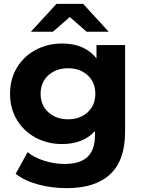

<svg xmlns="http://www.w3.org/2000/svg" viewBox="-20 -771 740 993"><path d="M627 -538V-90Q627 58 550 130Q473 202 325 202Q247 202 177 183Q107 164 61 128L123 16Q157 44 209 60.5Q261 77 313 77Q394 77 432.5 40.5Q471 4 471 -70V-93Q410 -26 301 -26Q227 -26 165.5 -58.5Q104 -91 68 -150Q32 -209 32 -286Q32 -363 68 -422Q104 -481 165.5 -513.5Q227 -546 301 -546Q418 -546 479 -469V-538ZM473 -286Q473 -345 433.5 -381.5Q394 -418 332 -418Q270 -418 230 -381.5Q190 -345 190 -286Q190 -227 230 -190.5Q270 -154 332 -154Q394 -154 433.5 -190.5Q473 -227 473 -286ZM428 -607 341 -683 254 -607H140L272 -751H410L542 -607Z"/></svg>

Font: APTA Sans Regular
Style: Bold Italic
Weight: 700
Version: Version 7.200